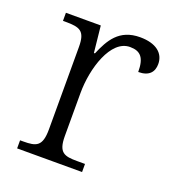

<svg xmlns="http://www.w3.org/2000/svg" viewBox="-106 -630 652 714"><g transform="rotate(20 220.5 -272.5)"><path d="M40 0H297V-32H266C215 -32 191 -38 191 -104V-274C191 -372 230 -498 306 -498C348 -498 366 -477 366 -421C409 -421 426 -443 426 -474C426 -517 392 -545 329 -545C246 -545 216 -490 191 -431H187L176 -536H38V-504H47C105 -504 127 -497 127 -433V-107C127 -39 104 -32 52 -32H40Z"/></g></svg>

Font: Noto Serif Georgian Light
Style: Regular
Weight: 300
Designer: Monotype Design Team, Akaki Razmadze
Foundry: Google LLC
Version: Version 2.003